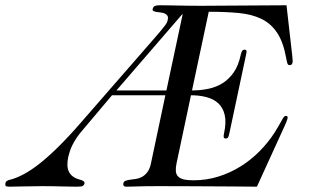

<svg xmlns="http://www.w3.org/2000/svg" viewBox="-179 -700 1180 722"><path d="M507.8 -646H505.9L258.8 -359.9H446.8ZM242.2 -341.8 134.3 -213.9Q119.1 -196.8 109.4 -182.1Q99.6 -167.5 93.3 -154.5Q86.9 -141.6 83.5 -130.6Q80.1 -119.6 77.6 -109.9Q74.2 -93.3 74.5 -79.6Q74.7 -65.9 79.8 -54.9Q85 -43.9 95.5 -36.1Q106 -28.3 123.5 -23.9Q131.8 -21.5 135.7 -18.3Q139.6 -15.1 138.7 -9.8Q137.2 -3.9 132.6 -1Q127.9 2 111.3 2Q101.1 2 85.4 1.7Q69.8 1.5 51.5 1Q33.2 0.5 14.2 0.2Q-4.9 0 -21.5 0Q-59.1 0 -89.8 1Q-120.6 2 -144 2Q-156.2 2 -158 -1.5Q-159.7 -4.9 -158.7 -11.2Q-157.2 -17.1 -153.1 -19.5Q-148.9 -22 -146.5 -22.9L-142.1 -23.9Q-118.2 -29.8 -90.1 -44.7Q-62 -59.6 -29.3 -85.4Q3.4 -111.3 41.7 -149.2Q80.1 -187 125 -238.8L390.1 -543Q410.2 -565.9 421.9 -579.8Q433.6 -593.8 439.9 -602.1Q446.3 -610.4 448.5 -615.2Q450.7 -620.1 451.7 -625Q454.1 -635.7 450.4 -641.1Q446.8 -646.5 439.9 -649.4Q433.1 -652.3 424.8 -653.1Q416.5 -653.8 409.7 -655Q402.8 -656.2 398.4 -658.4Q394 -660.6 395 -666Q397.5 -675.3 403.3 -677.7Q409.2 -680.2 421.4 -680.2Q434.1 -680.2 451.7 -679.9Q469.2 -679.7 489.7 -679.2Q510.3 -678.7 533 -678.5Q555.7 -678.2 578.6 -678.2Q653.3 -678.2 735.1 -679.2Q816.9 -680.2 898.4 -680.2L919.9 -491.2Q920.9 -478.5 921.4 -473.1Q921.9 -467.8 920.9 -463.9Q919.9 -460 917.5 -457.5Q915 -455.1 909.7 -455.1Q904.3 -455.1 902.1 -460.7Q899.9 -466.3 897.5 -480Q886.7 -541 863.5 -576.2Q840.3 -611.3 804.2 -628.9Q768.1 -646.5 718.5 -651.1Q668.9 -655.8 606 -655.8L543 -359.9Q574.7 -359.9 604.2 -366Q633.8 -372.1 658 -387.2Q682.1 -402.3 700 -428Q717.8 -453.6 726.1 -493.2Q728.5 -503.4 731.4 -508.3Q734.4 -513.2 740.7 -513.2Q747.6 -513.2 748 -508.3Q748.5 -503.4 746.1 -493.2L683.6 -199.2Q681.2 -188.5 679 -183.8Q676.8 -179.2 669.9 -179.2Q663.6 -179.2 662.4 -183.8Q661.1 -188.5 663.6 -199.2Q672.4 -240.2 666 -267.6Q659.7 -294.9 642.1 -311.3Q624.5 -327.6 597.7 -334.7Q570.8 -341.8 539.1 -341.8L484.9 -85.9Q481.4 -69.3 482.2 -57.1Q482.9 -44.9 490 -37.1Q497.1 -29.3 511.2 -25.6Q525.4 -22 548.3 -22Q597.2 -22 641.8 -35.9Q686.5 -49.8 725.3 -74Q764.2 -98.1 796.9 -131.1Q829.6 -164.1 854 -202.1Q865.7 -220.7 872.3 -232.7Q878.9 -244.6 882.8 -251.5Q886.7 -258.3 889.4 -261.2Q892.1 -264.2 896.5 -264.2Q904.3 -264.2 902.3 -254.9Q901.9 -252.9 900.4 -248.5Q898.9 -244.1 896.5 -238.3Q894 -232.4 890.9 -225.3Q887.7 -218.3 884.3 -210.9L787.1 2Q741.2 1.5 696.5 1.2Q651.9 1 606.4 0.7Q561 0.5 514.6 0.2Q468.3 0 418.9 0Q390.6 0 371.3 0.2Q352.1 0.5 338.1 1Q324.2 1.5 314.2 1.7Q304.2 2 295.4 2Q288.6 2 286.1 -1.7Q283.7 -5.4 284.7 -9.8Q286.1 -17.6 293.2 -20.3Q300.3 -22.9 310.3 -24.2Q320.3 -25.4 332 -27.1Q343.8 -28.8 354.7 -34.7Q365.7 -40.5 375 -52.5Q384.3 -64.5 388.7 -85.9L442.9 -341.8Z"/></svg>

Font: XB Zar
Style: Italic
Weight: 400
Italic angle: -12°
Designer: Behnam
Foundry: Irmug
Version: Version 8.005 2009